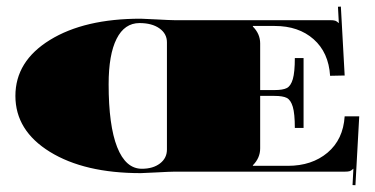

<svg xmlns="http://www.w3.org/2000/svg" viewBox="-20 -515 1124 576"><path d="M502.2 0Q490.4 0 450.6 2.2Q410.8 4.4 402.1 4.4Q233.4 4.4 129.8 -59.4Q26.2 -123.3 26.2 -227.3Q26.2 -331.3 129.8 -395.1Q233.4 -458.9 402.1 -458.9Q410.8 -458.9 450.6 -456.7Q490.4 -454.5 502.2 -454.5H969.8Q981.2 -454.5 986 -452.8Q990.8 -451 996.1 -445.8H996.5L993.9 -494.8L1002.6 -495.2L1014 -288.5L970.3 -287.6Q965.9 -357.5 920.9 -397.3Q875.9 -437.1 804.2 -437.1H738.6V-435.3Q760.5 -413.5 760.5 -384.6V-244.8H803.3Q828.7 -244.8 840.5 -250.9Q852.3 -257 858.4 -277.5Q864.5 -298.1 864.5 -340.9H890.7V-131.1H864.5Q864.5 -174 858.4 -194.5Q852.3 -215 840.5 -221.2Q828.7 -227.3 803.3 -227.3H760.5V-69.9Q760.5 -41.1 738.6 -19.2V-17.5H843.5Q915.6 -17.5 962.6 -57Q1009.6 -96.6 1014 -166.1H1057.7L1046.3 40.6L1037.6 40.2L1040.2 -8.7H1039.8Q1034.5 -3.5 1029.7 -1.7Q1024.9 0 1013.5 0ZM405.6 -8.7Q439.2 -8.7 460 -24.7Q480.8 -40.6 480.8 -66.4V-388.1Q480.8 -413.9 458.3 -429.9Q435.8 -445.8 398.6 -445.8Q353.6 -445.8 329.8 -398.6Q305.9 -351.4 305.9 -262.2Q305.9 -138.5 331.5 -73.6Q357.1 -8.7 405.6 -8.7Z"/></svg>

Font: FoglihtenBlackPcs
Style: BlackPcs
Weight: 900
Version: Version 0.75